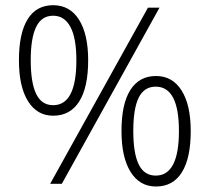

<svg xmlns="http://www.w3.org/2000/svg" viewBox="-20 -692 790 723"><path d="M95.7 -465.3Q95.7 -380.9 116.2 -338.4Q136.7 -295.9 180.2 -295.9Q267.6 -295.9 267.6 -465.3Q267.6 -548.8 245.1 -590.8Q222.7 -632.8 180.2 -632.8Q136.7 -632.8 116.2 -590.8Q95.7 -548.8 95.7 -465.3ZM312 -465.3Q312 -362.8 278.1 -309.6Q244.1 -256.3 180.2 -256.3Q119.6 -256.3 85.4 -311Q51.3 -365.7 51.3 -465.3Q51.3 -566.4 84 -619.4Q116.7 -672.4 180.2 -672.4Q243.2 -672.4 277.6 -617.7Q312 -563 312 -465.3ZM481.9 -198.7Q481.9 -114.7 502.4 -72.8Q522.9 -30.8 566.4 -30.8Q653.8 -30.8 653.8 -198.7Q653.8 -365.7 566.4 -365.7Q522.9 -365.7 502.4 -324.5Q481.9 -283.2 481.9 -198.7ZM698.2 -198.7Q698.2 -96.2 664.8 -43Q631.3 10.3 567.4 10.3Q505.9 10.3 471.7 -44.7Q437.5 -99.6 437.5 -198.7Q437.5 -300.8 470.9 -353.3Q504.4 -405.8 567.4 -405.8Q629.4 -405.8 663.8 -351.3Q698.2 -296.9 698.2 -198.7ZM580.6 -663.1 212.9 0H168.9L537.1 -663.1Z"/></svg>

Font: Bpm'online Open Sans Light
Style: Regular
Weight: 300
Foundry: Ascender Corporation
Version: Version 1.10